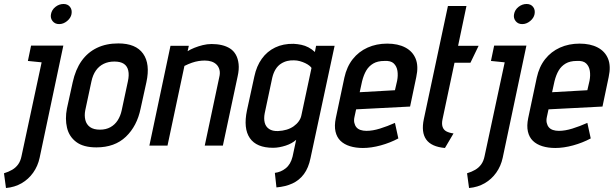

<svg xmlns="http://www.w3.org/2000/svg" viewBox="-21 -730 3081 964"><path d="M178 62 297 -501H135L119 -424L188 -417L87 54Q82 79 70 95.5Q58 112 40 122.5Q22 133 -1 140L9 214Q53 210 87.5 190Q122 170 145.5 137Q169 104 178 62ZM338 -659Q342 -681 330.5 -695.5Q319 -710 298 -710Q276 -710 257.5 -695.5Q239 -681 235 -659Q231 -639 243 -624Q255 -609 276 -609Q297 -609 315.5 -624Q334 -639 338 -659Z M685 -185 714 -317Q734 -409 697.5 -460.5Q661 -512 573 -512Q512 -512 465.5 -489.5Q419 -467 388.5 -424Q358 -381 344 -317L315 -185Q305 -133 315.5 -88.5Q326 -44 362 -17Q398 10 463 10Q555 10 611 -43.5Q667 -97 685 -185ZM621 -321 590 -176Q584 -148 570 -126Q556 -104 533.5 -91.5Q511 -79 481 -79Q449 -79 431 -92Q413 -105 407.5 -127.5Q402 -150 407 -176L438 -321Q445 -354 460.5 -376Q476 -398 499.5 -409.5Q523 -421 553 -421Q584 -421 601 -409.5Q618 -398 623 -375.5Q628 -353 621 -321Z M1080 -343 1007 1H1098L1172 -346Q1180 -381 1177 -408.5Q1174 -436 1163 -455.5Q1152 -475 1134 -486.5Q1116 -498 1092.5 -503.5Q1069 -509 1042 -509Q1019 -509 997 -503.5Q975 -498 955 -490Q935 -482 921 -473L927 -500H835L729 1H820L905 -399Q925 -409 942.5 -415Q960 -421 976 -423.5Q992 -426 1007 -426Q1026 -426 1041 -421Q1056 -416 1066.5 -405.5Q1077 -395 1081 -379Q1085 -363 1080 -343Z M1538 64 1659 -500H1566L1560 -469Q1545 -483 1528 -492Q1511 -501 1492 -505Q1473 -509 1453 -510Q1401 -511 1360.5 -491.5Q1320 -472 1293.5 -435Q1267 -398 1256 -346L1219 -176Q1200 -85 1233.5 -36.5Q1267 12 1350 12Q1366 12 1382 9Q1398 6 1413.5 1Q1429 -4 1442.5 -11.5Q1456 -19 1466 -28L1448 56Q1443 76 1434.5 90.5Q1426 105 1413.5 115Q1401 125 1387.5 130.5Q1374 136 1359 138L1367 211Q1413 207 1447.5 191Q1482 175 1505 144Q1528 113 1538 64ZM1543 -389 1492 -150Q1489 -135 1479 -121Q1469 -107 1453.5 -96Q1438 -85 1418 -79Q1398 -73 1375 -72Q1347 -71 1330 -82.5Q1313 -94 1308 -114.5Q1303 -135 1308 -161L1346 -340Q1352 -365 1363 -382.5Q1374 -400 1389.5 -410Q1405 -420 1422 -424Q1439 -428 1456 -427Q1470 -427 1484.5 -423Q1499 -419 1511.5 -413Q1524 -407 1532 -400.5Q1540 -394 1543 -389Z M1759 -144 1767 -181 2038 -195 2069 -343Q2081 -398 2066 -435Q2051 -472 2014 -491.5Q1977 -511 1923 -511Q1869 -511 1824.5 -491Q1780 -471 1750 -433Q1720 -395 1708 -340L1665 -137Q1657 -98 1663.5 -69.5Q1670 -41 1688.5 -23Q1707 -5 1736 4Q1765 13 1801 13Q1843 13 1890.5 0Q1938 -13 1979 -35L1962 -113Q1924 -96 1887 -84.5Q1850 -73 1819 -73Q1802 -73 1789 -77.5Q1776 -82 1768.5 -91Q1761 -100 1758 -113.5Q1755 -127 1759 -144ZM1973 -325 1962 -277 1785 -267 1797 -322Q1805 -354 1818 -376Q1831 -398 1853 -411Q1875 -424 1909 -424Q1941 -426 1956 -411.5Q1971 -397 1974.5 -374Q1978 -351 1973 -325Z M2201 -132 2261 -415H2341L2382 -500H2279L2321 -700H2228L2107 -132Q2093 -66 2119 -29.5Q2145 7 2213 13L2256 -60Q2234 -63 2220 -70.5Q2206 -78 2201 -93.5Q2196 -109 2201 -132Z M2503 62 2622 -501H2460L2444 -424L2513 -417L2412 54Q2407 79 2395 95.5Q2383 112 2365 122.5Q2347 133 2324 140L2334 214Q2378 210 2412.5 190Q2447 170 2470.5 137Q2494 104 2503 62ZM2663 -659Q2667 -681 2655.5 -695.5Q2644 -710 2623 -710Q2601 -710 2582.5 -695.5Q2564 -681 2560 -659Q2556 -639 2568 -624Q2580 -609 2601 -609Q2622 -609 2640.5 -624Q2659 -639 2663 -659Z M2725 -144 2733 -181 3004 -195 3035 -343Q3047 -398 3032 -435Q3017 -472 2980 -491.5Q2943 -511 2889 -511Q2835 -511 2790.5 -491Q2746 -471 2716 -433Q2686 -395 2674 -340L2631 -137Q2623 -98 2629.5 -69.5Q2636 -41 2654.5 -23Q2673 -5 2702 4Q2731 13 2767 13Q2809 13 2856.5 0Q2904 -13 2945 -35L2928 -113Q2890 -96 2853 -84.5Q2816 -73 2785 -73Q2768 -73 2755 -77.5Q2742 -82 2734.5 -91Q2727 -100 2724 -113.5Q2721 -127 2725 -144ZM2939 -325 2928 -277 2751 -267 2763 -322Q2771 -354 2784 -376Q2797 -398 2819 -411Q2841 -424 2875 -424Q2907 -426 2922 -411.5Q2937 -397 2940.5 -374Q2944 -351 2939 -325Z"/></svg>

Font: Advent Pro SemiBold
Style: Italic
Weight: 600
Italic angle: -12°
Version: Version 3.000